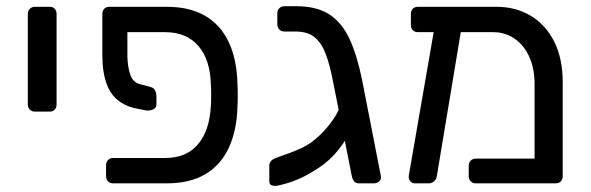

<svg xmlns="http://www.w3.org/2000/svg" viewBox="-20 -593 1911 621"><path d="M93 -232Q83 -232 76.5 -238.5Q70 -245 70 -255V-548Q70 -558 76.5 -564.5Q83 -571 93 -571H141Q151 -571 157 -564.5Q163 -558 163 -548V-255Q163 -245 157 -238.5Q151 -232 141 -232Z M392 -489V-411Q393 -375 401.5 -351Q410 -327 432 -321L469 -311Q477 -309 481.5 -300.5Q486 -292 486 -280V-255Q486 -244 475 -239Q464 -234 451 -236L412 -244Q380 -252 357 -272.5Q334 -293 322.5 -328.5Q311 -364 311 -414V-548Q311 -558 317 -564.5Q323 -571 334 -571H519Q594 -571 644 -541.5Q694 -512 720 -456.5Q746 -401 748 -323Q749 -308 749 -285.5Q749 -263 748 -248Q746 -171 720 -115Q694 -59 644 -29.5Q594 0 519 0H346Q336 0 329.5 -6.5Q323 -13 323 -23V-59Q323 -69 329.5 -75.5Q336 -82 346 -82H514Q583 -82 620.5 -126.5Q658 -171 662 -251Q663 -266 663 -285.5Q663 -305 662 -320Q660 -400 621.5 -444.5Q583 -489 514 -489Z M1141 0Q1131 0 1125.5 -6.5Q1120 -13 1118 -23L1057 -330Q1047 -383 1033.5 -418.5Q1020 -454 997.5 -472.5Q975 -491 936 -491H900Q890 -491 883.5 -497.5Q877 -504 877 -514V-550Q877 -560 883.5 -566.5Q890 -573 900 -573H937Q1004 -573 1045 -546.5Q1086 -520 1110.5 -467Q1135 -414 1151 -335L1212 -23Q1214 -13 1206.5 -6.5Q1199 0 1189 0ZM1012 -51Q975 -26 942.5 -12.5Q910 1 875 8Q865 9 858 6Q851 3 851 -7V-57Q851 -74 872 -82Q879 -85 898 -91.5Q917 -98 939 -107Q961 -116 977 -126Q1002 -142 1026 -167.5Q1050 -193 1066.5 -220.5Q1083 -248 1083 -269L1141 -276Q1140 -233 1122 -189Q1104 -145 1075 -109Q1046 -73 1012 -51Z M1575 -489H1332Q1321 -489 1315 -495.5Q1309 -502 1309 -512V-548Q1309 -558 1315 -564.5Q1321 -571 1332 -571H1586Q1648 -571 1696.5 -542Q1745 -513 1772.5 -458.5Q1800 -404 1800 -327V-23Q1800 -13 1794 -6.5Q1788 0 1777 0H1519Q1509 0 1502.5 -6.5Q1496 -13 1496 -23V-57Q1496 -67 1502.5 -73.5Q1509 -80 1519 -80H1709V-321Q1709 -372 1691.5 -410Q1674 -448 1643.5 -468.5Q1613 -489 1575 -489ZM1322 0Q1313 0 1307 -7Q1301 -14 1302 -24L1387 -514Q1389 -524 1396 -529.5Q1403 -535 1413 -533L1453 -531Q1463 -530 1469 -522.5Q1475 -515 1473 -505L1393 -24Q1392 -14 1384.5 -7Q1377 0 1367 0Z"/></svg>

Font: RubikRegular
Style: Regular
Weight: 400
Designer: Hubert and Fischer
Foundry: Hubert and Fischer
Version: Version 2.300;gftools[0.9.30]